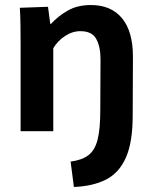

<svg xmlns="http://www.w3.org/2000/svg" viewBox="-20 -522 611 764"><path d="M261 121Q307 115 332.5 95Q358 75 368.5 33Q379 -9 379 -80L380 -286Q380 -336 363 -367Q346 -398 300 -398Q268 -398 238.5 -378.5Q209 -359 192 -330V0H62V-343Q62 -384 61.5 -421Q61 -458 59 -491L171 -495L180 -427H183Q209 -456 248 -479Q287 -502 342 -502Q422 -502 465.5 -449.5Q509 -397 509 -296L508 -62Q508 44 481 105Q454 166 402 192.5Q350 219 274 222Z"/></svg>

Font: Murecho Medium
Style: Regular
Weight: 500
Designer: Neil Summerour
Foundry: Positype
Version: Version 1.010; ttfautohint (v1.8.3)